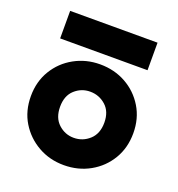

<svg xmlns="http://www.w3.org/2000/svg" viewBox="-122 -758 801 865"><g transform="rotate(20 278.5 -325.5)"><path d="M278 6Q210 6 154.5 -25.5Q99 -57 66 -111Q33 -165 33 -236Q33 -306 66 -360.5Q99 -415 155 -446Q211 -477 278 -477Q347 -477 402.5 -446Q458 -415 491 -360.5Q524 -306 524 -236Q524 -166 491.5 -111.5Q459 -57 403 -25.5Q347 6 278 6ZM278 -125Q321 -125 353 -154Q385 -183 385 -236Q385 -289 353 -317.5Q321 -346 278 -346Q236 -346 204.5 -317.5Q173 -289 173 -236Q173 -183 204.5 -154Q236 -125 278 -125ZM68 -525V-657H487V-525Z"/></g></svg>

Font: Lil Grotesk Black
Style: Regular
Weight: 900
Designer: Bastien Sozeau
Foundry: NBR — Bastien Sozeau
Version: Version 3.003; ttfautohint (v1.8.4.7-5d5b);gftools[0.9.33]